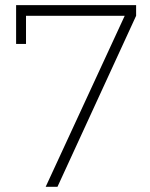

<svg xmlns="http://www.w3.org/2000/svg" viewBox="-20 -719 578 739"><path d="M42 -549.8V-699.2H503.9V-658.2L201.2 0H155.8L460 -658.2H80.1V-549.8Z"/></svg>

Font: Montserrat Ultra Light
Style: Regular
Weight: 200
Designer: Julieta Ulanovsky
Foundry: Julieta Ulanovsky
Version: Version 3.001;PS 003.001;hotconv 1.0.70;makeotf.lib2.5.58329